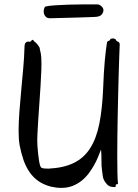

<svg xmlns="http://www.w3.org/2000/svg" viewBox="-20 -869 646 897"><path d="M539.1 -657.2Q538.1 -634.8 536.9 -598.9Q535.6 -563 534.4 -518.8Q533.2 -474.6 532 -424.8Q530.8 -375 529.8 -324.7Q528.8 -274.4 528.3 -226.6Q527.8 -178.7 527.8 -138.2Q527.8 -92.8 528.6 -60.5Q529.3 -28.3 530.8 -16.1Q531.7 -12.2 531 -10.7Q530.3 -9.3 528.8 -8.8Q527.3 -8.3 525.4 -8.1Q523.4 -7.8 522 -6.8Q520.5 -5.9 520.5 -3.9Q520.5 -2 520.5 0Q520.5 2 520 3.4Q519.5 4.9 517.1 4.9Q501.5 4.9 493.9 2Q486.3 -1 480 -7.8Q472.7 -15.6 467 -25.4Q461.4 -35.2 460 -47.9Q459.5 -52.2 458.5 -59.6Q457.5 -66.9 456.3 -75.9Q455.1 -85 454.3 -95.7Q453.6 -106.4 454.1 -118.2Q454.1 -131.8 453.6 -145Q453.1 -158.2 452.1 -170.9Q446.3 -155.8 438.5 -136.5Q430.7 -117.2 419.4 -97.2Q408.2 -77.1 393.8 -58.1Q379.4 -39.1 360.6 -24.2Q341.8 -9.3 318.4 -0.2Q294.9 8.8 266.1 8.8Q243.2 8.8 217.8 2.9Q184.1 -5.9 159.7 -22.9Q135.3 -40 118.2 -64.7Q101.1 -89.4 90.1 -120.8Q79.1 -152.3 71.8 -189.9Q69.3 -203.6 68.1 -220Q66.9 -236.3 66.9 -256.8Q66.9 -298.3 70.8 -349.1Q74.7 -399.9 79.6 -452.1Q84.5 -504.4 88.9 -554.4Q93.3 -604.5 94.2 -644Q94.2 -656.7 96.4 -663.8Q98.6 -670.9 108.9 -674.8Q110.8 -675.3 112.8 -674.6Q114.7 -673.8 116.7 -673.6Q118.7 -673.3 121.1 -674.3Q123.5 -675.3 126 -678.2Q128.9 -682.6 131.3 -682.9Q133.8 -683.1 135.5 -681.2Q137.2 -679.2 138.9 -676.8Q140.6 -674.3 142.1 -673.8Q144 -672.9 148.2 -668.9Q152.3 -665 156.2 -659.9Q160.2 -654.8 163.1 -649.7Q166 -644.5 166 -641.1Q166 -637.2 168.9 -627Q171.9 -616.7 172.9 -598.1Q174.3 -574.2 173.1 -540.3Q171.9 -506.3 169.4 -467.5Q167 -428.7 164.1 -388.2Q161.1 -347.7 158.7 -310.1Q156.2 -272.5 154.8 -241Q153.3 -209.5 154.8 -189Q158.2 -142.1 162.8 -115.5Q167.5 -88.9 172.9 -85.9Q178.2 -83 185.8 -82Q193.4 -81.1 206.1 -81.1Q277.3 -84.5 324.7 -107.7Q372.1 -130.9 401.1 -176.3Q430.2 -221.7 444.1 -291.3Q458 -360.8 461.9 -457Q463.4 -497.1 465.3 -528.3Q467.3 -559.6 469.5 -585Q471.7 -610.4 474.4 -631.3Q477.1 -652.3 480 -671.9Q481 -674.8 484.9 -676.8Q488.8 -678.7 492.2 -680.2Q494.6 -682.6 494.9 -684.8Q495.1 -687 499 -688Q501 -688.5 504.4 -689.2Q507.8 -689.9 511.5 -689.2Q515.1 -688.5 518.3 -686.5Q521.5 -684.6 522.9 -680.2Q524.4 -676.8 528.8 -675.3Q533.2 -673.8 536.1 -670.9Q537.6 -668.5 538.8 -665.5Q540 -662.6 539.1 -657.2ZM463.4 -823.7Q463.4 -811 455.1 -801Q446.8 -791 424.3 -790Q419.9 -789.6 403.6 -789.1Q387.2 -788.6 364.7 -787.8Q342.3 -787.1 317.1 -786.4Q292 -785.6 270 -785.2Q248 -784.7 232.2 -784.2Q216.3 -783.7 213.4 -783.7Q202.6 -783.7 196.8 -788.3Q190.9 -793 188 -798.8Q185.1 -804.7 184.6 -809.8Q184.1 -814.9 184.1 -815.9Q184.1 -821.8 186.5 -829.8Q189 -837.9 194.3 -838.9Q209.5 -842.3 236.8 -844.2Q264.2 -846.2 297.4 -847.2Q330.6 -848.1 366 -848.4Q401.4 -848.6 433.1 -848.6Q440.4 -848.6 446 -845.5Q451.7 -842.3 455.6 -838.1Q459.5 -834 461.4 -829.8Q463.4 -825.7 463.4 -823.7Z"/></svg>

Font: Oregano
Style: Regular
Weight: 400
Version: Version 1.000